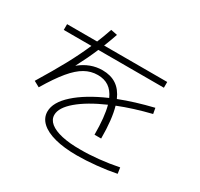

<svg xmlns="http://www.w3.org/2000/svg" viewBox="-154 -938 1172 1127"><g transform="rotate(30 432.0 -374.5)"><path d="M499 -354Q385.3 -304.2 320.6 -249.3Q255.9 -194.3 255.9 -145.5Q255.9 -113.8 283.4 -91.1Q311 -68.4 363.5 -56.4Q416 -44.4 489.3 -44.9Q546.9 -44.4 613.5 -51.3Q680.2 -58.1 745.1 -71.3L751 -31.2Q690.9 -19 620.1 -12Q549.3 -4.9 489.3 -4.9Q402.3 -4.9 339.8 -21.2Q277.3 -37.6 244.1 -68.6Q210.9 -99.6 210.9 -142.6Q210.9 -205.1 283.7 -270.5Q356.4 -335.9 485.4 -392.1Q466.3 -434.6 435.8 -455.1Q405.3 -475.6 361.3 -475.6Q314.9 -475.6 274.2 -452.6Q233.4 -429.7 190.7 -378.4Q147.9 -327.1 95.7 -239.3L56.6 -260.7Q122.1 -368.2 165 -447Q208 -525.9 242.2 -604.5H54.7V-643.6H258.3Q276.4 -686.5 295.9 -744.1L339.8 -735.4Q322.8 -686 305.7 -643.6H733.4V-604.5H289.1Q259.8 -534.7 218.3 -456.1Q254.4 -485.4 292.2 -499.5Q330.1 -513.7 371.1 -513.7Q427.2 -513.7 465.8 -488Q504.4 -462.4 527.3 -409.2Q626 -447.8 749 -477.5L755.9 -439.5Q637.2 -410.2 540.5 -371.6Q563.5 -292.5 563.5 -162.1H518.6Q518.6 -283.2 499 -354Z"/></g></svg>

Font: Pretendard GOV ExtraLight
Style: Regular
Weight: 200
Designer: Base glyphs from Inter by Rasmus Andersson; Hangeul glyphs from Noto Sans CJK(Source Han Sans) by Jang Soo-young and Kan
Foundry: Kil Hyung-jin
Version: Version 1.309